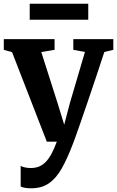

<svg xmlns="http://www.w3.org/2000/svg" viewBox="-20 -768 634 1041"><path d="M148.6 252.9Q130.7 252.9 116 250.4Q101.4 247.8 92.1 243.4V131.1Q98.8 136 114.3 139.5Q129.7 143 146.5 143Q170.8 143 190.7 135.3Q210.6 127.5 227.4 110.5Q244.2 93.6 259 66.2Q273.8 38.8 288.1 0H233.8L45.4 -485.2L0.6 -497.8V-555.7H275.9V-497.8L203.8 -485.8L292.2 -208.9L328.1 -91.8L359 -209.5L440.5 -486.2L377.5 -497.8V-555.7H594.4V-497.8L545.7 -486.2Q522.7 -415.6 499.5 -346.4Q476.2 -277.1 455.2 -215.5Q434.2 -153.8 417.2 -104.9Q400.2 -55.9 389 -24.8Q377.8 6.3 374.7 13.4Q345.5 90.3 315.6 143.8Q285.6 197.4 246.1 225.2Q206.6 252.9 148.6 252.9ZM458.5 -747.7V-661H141.1V-747.7Z"/></svg>

Font: Merriweather Light
Style: Regular
Weight: 300
Version: Version 2.100